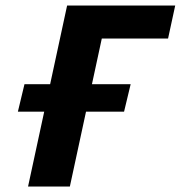

<svg xmlns="http://www.w3.org/2000/svg" viewBox="-20 -678 657 698"><path d="M82 0 224 -658H376L234 0ZM272 -538 298 -658H617L591 -538ZM45 -272 69 -372H455L431 -272Z"/></svg>

Font: Ysabeau ExtraBold
Style: Italic
Weight: 800
Italic angle: -12°
Designer: Christian Thalmann (Catharsis Fonts)
Version: Version 2.002